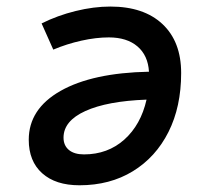

<svg xmlns="http://www.w3.org/2000/svg" viewBox="-20 -547 626 577"><path d="M307.1 -434.6Q268.6 -434.6 224.6 -424.8Q180.7 -415 140.1 -397.9L105 -476.6Q152.8 -500.5 207.3 -513.9Q261.7 -527.3 311.5 -527.3Q412.1 -527.3 468.3 -474.6Q524.4 -421.9 524.4 -327.6Q524.4 -226.1 486.3 -150.4Q448.2 -74.7 379.4 -32.5Q310.5 9.8 218.8 9.8Q147 9.8 106.7 -26.4Q66.4 -62.5 66.4 -127Q66.4 -219.7 162.1 -273.9Q257.8 -328.1 427.7 -331.5Q424.8 -380.4 393.1 -407.5Q361.3 -434.6 307.1 -434.6ZM420.4 -247.6Q302.2 -243.2 236.6 -213.4Q170.9 -183.6 170.9 -133.3Q170.9 -109.9 187 -96.4Q203.1 -83 232.4 -83Q303.7 -83 353.5 -127.4Q403.3 -171.9 420.4 -247.6Z"/></svg>

Font: Cascadia Code NF
Style: Italic
Weight: 400
Italic angle: -10°
Monospace: yes
Designer: Aaron Bell
Foundry: Saja Typeworks
Version: Version 2404.023; ttfautohint (v1.8.4)